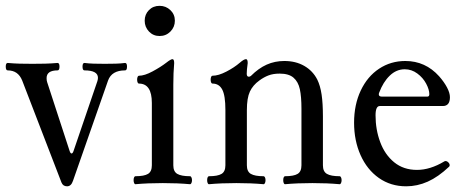

<svg xmlns="http://www.w3.org/2000/svg" viewBox="-21 -637 1620 668"><path d="M192.9 -2 56.2 -356.9Q42 -392.1 5.9 -392.1Q-1 -392.1 -1 -405.3Q-1 -418 5.9 -418Q27.8 -416 48.1 -415.5Q68.4 -415 91.8 -415Q115.2 -415 135.7 -415.5Q156.2 -416 179.2 -418Q186 -418 186 -405.3Q186 -392.1 179.2 -392.1Q141.1 -392.1 141.1 -365.2Q141.1 -356.4 143.1 -351.1L221.2 -111.8Q224.1 -103 228 -103Q231.9 -103 234.9 -111.8L317.9 -355Q319.8 -361.8 319.8 -366.2Q319.8 -392.1 272.9 -392.1Q266.1 -392.1 266.1 -405.3Q266.1 -418 272.9 -418Q288.1 -416 305.7 -415.5Q323.2 -415 343.8 -415Q364.3 -415 381.8 -415.5Q399.4 -416 414.1 -418Q420.9 -418 420.9 -405.3Q420.9 -392.1 414.1 -392.1Q367.7 -392.1 355 -356.9L232.9 -7.8Q226.6 11.2 212.4 11.2Q198.2 11.2 192.9 -2Z M482.4 -564.9Q482.4 -586.9 497.1 -601.8Q511.7 -616.7 534.2 -616.7Q556.2 -616.7 571.8 -601.8Q587.4 -586.9 587.4 -564.9Q587.4 -543 572 -527.3Q556.6 -511.7 534.2 -511.7Q512.2 -511.7 497.3 -527.3Q482.4 -543 482.4 -564.9ZM647 -10.3Q647 -4.4 645 -0.2Q643.1 3.9 640.1 3.9Q597.7 0 545.4 0Q492.7 0 450.2 3.9Q447.3 3.9 445.6 -0.2Q443.8 -4.4 443.8 -10.3Q443.8 -16.1 445.6 -20Q447.3 -23.9 450.2 -23.9Q480.5 -23.9 493.9 -32Q507.3 -40 507.3 -62V-278.8Q507.3 -346.2 462.4 -346.2Q459.5 -346.2 457.8 -350.1Q456.1 -354 456.1 -359.9Q456.1 -365.7 457.8 -369.6Q459.5 -373.5 462.4 -373.5Q481.9 -373.5 510 -388.7Q538.1 -403.8 557.6 -418.9Q573.2 -431.2 579.1 -431.2Q585 -431.2 585 -417.5Q582 -384.3 582 -342.3V-62Q582 -40 595.9 -32Q609.9 -23.9 640.1 -23.9Q643.1 -23.9 645 -19.8Q647 -15.6 647 -10.3Z M1167.5 -10.3Q1167.5 -4.4 1165.5 -0.2Q1163.6 3.9 1160.6 3.9Q1118.2 0 1065.9 0Q1013.2 0 970.7 3.9Q967.8 3.9 966.1 -0.2Q964.4 -4.4 964.4 -10.3Q964.4 -16.1 966.1 -20Q967.8 -23.9 970.7 -23.9Q1001 -23.9 1014.4 -32Q1027.8 -40 1027.8 -62V-258.8Q1027.8 -300.8 1022.2 -326.7Q1016.6 -352.5 1000.2 -366.7Q983.9 -380.9 952.1 -380.9Q929.2 -380.9 912.8 -374.5Q896.5 -368.2 881.3 -356.9Q858.9 -340.8 848.4 -318.4Q837.9 -295.9 837.9 -253.9V-62Q837.9 -40 851.8 -32Q865.7 -23.9 896 -23.9Q898.9 -23.9 900.9 -19.8Q902.8 -15.6 902.8 -10.3Q902.8 -4.4 900.9 -0.2Q898.9 3.9 896 3.9Q853.5 0 801.3 0Q748.5 0 706.1 3.9Q703.1 3.9 701.4 -0.2Q699.7 -4.4 699.7 -10.3Q699.7 -16.1 701.4 -20Q703.1 -23.9 706.1 -23.9Q736.3 -23.9 749.8 -32Q763.2 -40 763.2 -62V-254.4Q763.2 -304.7 752.2 -325.4Q741.2 -346.2 718.3 -346.2Q715.3 -346.2 713.6 -350.1Q711.9 -354 711.9 -359.9Q711.9 -365.7 713.6 -369.6Q715.3 -373.5 718.3 -373.5Q738.8 -373.5 766.6 -387.9Q794.4 -402.3 813.5 -418.9Q827.6 -431.2 835 -431.2Q840.8 -431.2 840.8 -417.5Q837.4 -392.6 837.4 -380.4Q837.4 -370.1 844.7 -370.1Q848.6 -370.1 852.1 -373Q878.4 -399.4 906.7 -412.1Q935.1 -424.8 968.3 -424.8Q1007.8 -424.8 1037.6 -407.7Q1067.4 -390.6 1083 -359.9Q1093.3 -338.9 1097.9 -308.1Q1102.5 -277.3 1102.5 -231.9V-62Q1102.5 -40 1116.5 -32Q1130.4 -23.9 1160.6 -23.9Q1163.6 -23.9 1165.5 -19.8Q1167.5 -15.6 1167.5 -10.3Z M1210.9 -210Q1210.9 -272.9 1234.1 -322Q1257.3 -371.1 1297.9 -397.9Q1338.4 -424.8 1389.2 -424.8Q1459 -424.8 1506.8 -371.6Q1524.4 -351.6 1534.4 -332.5Q1544.4 -313.5 1544.4 -298.8Q1544.4 -268.1 1519.5 -268.1H1300.3Q1285.6 -268.1 1285.6 -235.8Q1285.6 -186 1301.8 -142.6Q1317.9 -99.1 1350.3 -72.5Q1382.8 -45.9 1429.7 -45.9Q1475.6 -45.9 1524.4 -75.2Q1526.9 -76.7 1528.8 -76.7Q1534.2 -76.7 1538.8 -72Q1543.5 -67.4 1543.5 -62Q1543.5 -59.1 1541.5 -57.1Q1503.9 -21.5 1467.3 -5.1Q1430.7 11.2 1392.1 11.2Q1338.4 11.2 1297.1 -17.8Q1255.9 -46.9 1233.4 -97.4Q1210.9 -147.9 1210.9 -210ZM1465.3 -300.8Q1472.7 -300.8 1472.7 -309.1Q1472.7 -325.2 1461.7 -345.9Q1450.7 -366.7 1430.9 -381.3Q1411.1 -396 1387.2 -396Q1357.9 -396 1335 -373.8Q1312 -351.6 1298.3 -314.9Q1296.9 -311.5 1296.9 -308.6Q1296.9 -300.8 1308.6 -300.8Z"/></svg>

Font: JuniusX
Style: Regular
Weight: 400
Designer: Peter S. Baker
Foundry: Briery Creek Software
Version: Version 1.004